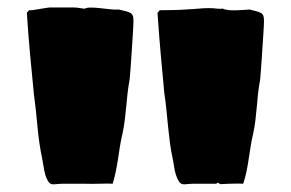

<svg xmlns="http://www.w3.org/2000/svg" viewBox="-20 -700 773 510"><path d="M305.2 -344.2Q301.3 -328.1 298.6 -311.3Q295.9 -294.4 293.5 -277.8Q291 -261.2 287.6 -244.6Q284.2 -228 279.3 -211.9Q276.4 -211.9 272.7 -212.2Q269 -212.4 265.6 -212.4Q253.9 -212.4 240 -211.9Q226.1 -211.4 207.5 -211.9H148.4H143.6Q138.2 -211.9 132.6 -211.2Q127 -210.4 121.1 -210.4Q112.8 -210.4 107.9 -218.3Q103 -226.1 100.1 -236.6Q97.2 -247.1 95.7 -258.1Q94.2 -269 92.8 -274.9Q83.5 -318.8 79.6 -363.3Q75.7 -407.7 69.8 -452.1Q64.5 -505.4 59.6 -558.6Q54.7 -611.8 51.3 -666L57.1 -672.9H65.4Q82.5 -675.8 91.8 -677.2Q101.1 -678.7 105.7 -679.4Q110.4 -680.2 111.6 -680.2Q112.8 -680.2 113.3 -680.2H173.8Q178.2 -680.2 184.3 -679.7Q190.4 -679.2 204.6 -676.8Q210.9 -680.2 222.7 -679.9Q234.4 -679.7 247.6 -678.2Q260.7 -676.8 273.4 -675.3Q286.1 -673.8 295.4 -674.8Q308.6 -671.9 316.2 -669.7Q323.7 -667.5 327.9 -664.6Q332 -661.6 333.3 -656.7Q334.5 -651.9 334.5 -644Q334.5 -640.1 334 -629.4Q333.5 -618.7 332.5 -604.5Q331.5 -590.3 330.6 -573.7Q329.6 -557.1 328.4 -541Q327.1 -524.9 326.2 -511Q325.2 -497.1 324.2 -487.8Q320.8 -469.7 318.8 -451.9Q316.9 -434.1 315.2 -416Q313.5 -397.9 311.3 -380.1Q309.1 -362.3 305.2 -344.2ZM652.3 -344.2Q648.4 -328.1 645.8 -311.3Q643.1 -294.4 640.6 -277.8Q638.2 -261.2 634.8 -244.6Q631.3 -228 626 -211.9Q623 -211.9 619.6 -212.2Q616.2 -212.4 612.3 -212.4Q601.1 -212.4 588.4 -211.9Q575.7 -211.4 566.4 -210.9H565.4L558.1 -214.8L554.2 -211.9H495.6H490.7Q484.9 -211.9 479.5 -211.2Q474.1 -210.4 468.3 -210.4Q460 -210.4 455.1 -218.3Q450.2 -226.1 447 -236.6Q443.8 -247.1 442.4 -257.8Q440.9 -268.6 439.5 -274.9Q434.6 -296.9 431.6 -318.8Q428.7 -340.8 426.5 -363Q424.3 -385.3 422.1 -407.7Q419.9 -430.2 416.5 -452.1Q411.6 -505.4 406.7 -558.6Q401.9 -611.8 398.4 -666L404.3 -672.9Q435.5 -672.9 456.8 -673.8Q478 -674.8 493.4 -676Q508.8 -677.2 520.3 -678Q531.7 -678.7 544.4 -678.2Q552.7 -677.2 559.8 -676.8Q566.9 -676.3 571.3 -677.2Q577.1 -674.3 586.4 -673.3Q595.7 -672.4 606 -672.6Q616.2 -672.9 626 -673.6Q635.7 -674.3 642.6 -674.8Q655.3 -671.9 662.8 -669.7Q670.4 -667.5 674.6 -664.6Q678.7 -661.6 679.9 -656.7Q681.2 -651.9 681.2 -644Q681.2 -640.1 680.7 -629.4Q680.2 -618.7 679.2 -604.5Q678.2 -590.3 677.2 -573.7Q676.3 -557.1 675 -541.3Q673.8 -525.4 672.9 -511.2Q671.9 -497.1 670.9 -487.8Q667.5 -469.7 665.5 -451.9Q663.6 -434.1 662.1 -416Q660.6 -397.9 658.4 -380.1Q656.2 -362.3 652.3 -344.2Z"/></svg>

Font: Sigmar One
Style: Regular
Weight: 400
Version: Version 1.000